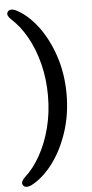

<svg xmlns="http://www.w3.org/2000/svg" viewBox="-58 -765 442 926"><g transform="rotate(-5 162.5 -302.0)"><path d="M263.5 -302.5Q263.5 -203.5 234.8 -117.5Q206 -31.5 158.5 30.8Q111 93 54.5 121.5Q22.5 134.5 13.5 113Q8 99.5 28.5 79.5Q70.5 42 103.2 -16.5Q136 -75 154.8 -148Q173.5 -221 173.5 -302.5Q173.5 -384.5 155 -457.2Q136.5 -530 103.8 -588.5Q71 -647 28.5 -685Q7.5 -705 13.5 -718.5Q22.5 -739.5 54.5 -726.5Q111 -698 158.5 -635.8Q206 -573.5 234.8 -487.5Q263.5 -401.5 263.5 -302.5Z"/></g></svg>

Font: Fraunces 72pt S100
Style: Regular
Weight: 400
Version: Version 1.000; ttfautohint (v1.8.3)